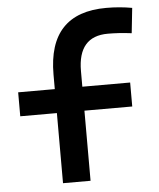

<svg xmlns="http://www.w3.org/2000/svg" viewBox="-53 -788 692 834"><g transform="rotate(-5 293.0 -371.0)"><path d="M188 0V-305.7H28.3V-410.2H188V-473.6Q188 -742.2 441.4 -742.2Q500 -742.2 553.7 -732.4L542 -623Q510.3 -627 485.8 -628.4Q461.4 -629.9 438.5 -629.9Q308.1 -629.9 308.1 -478.5V-410.2H516.6V-305.7H308.1V0Z"/></g></svg>

Font: Cascadia Code SemiBold
Style: Regular
Weight: 600
Monospace: yes
Designer: Aaron Bell
Foundry: Saja Typeworks
Version: Version 2404.023; ttfautohint (v1.8.4)